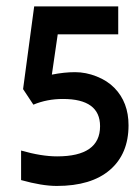

<svg xmlns="http://www.w3.org/2000/svg" viewBox="-20 -580 428 609"><path d="M144.5 -343.3Q183.6 -351.1 218 -351.1Q252.4 -351.1 286.4 -337.6Q320.3 -324.2 342.8 -301.3Q387.7 -255.4 387.7 -182.6Q387.7 -91.8 328.6 -41Q269.5 9.8 160.2 9.8Q113.3 9.8 46.9 -8.8V-102.5Q111.3 -84 161.1 -84Q297.4 -84 297.4 -179.7Q297.4 -266.1 179.7 -266.1Q128.9 -266.1 85.9 -248L53.2 -297.4L88.4 -559.6H355V-471.2H163.1Z"/></svg>

Font: Keraleeyam
Style: Regular
Weight: 400
Designer: Hussain K. H.
Foundry: Swathanthra Malayalam Computing(SMC) http://smc.org.in
Version: Version 3.0.0+20221109